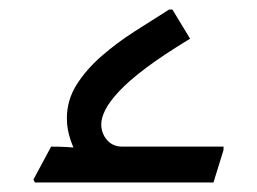

<svg xmlns="http://www.w3.org/2000/svg" viewBox="-20 -382 538 402"><path d="M152 -40Q120 -89 120 -134Q120 -172 140 -204Q160 -236 192 -264Q224 -292 261.5 -316Q299 -340 334 -362H341L378 -301Q322 -267 286 -240Q250 -213 229.5 -191Q209 -169 200.5 -152Q192 -135 192 -122Q192 -103 204 -89Q216 -75 236 -75ZM53 0 50 -6 87 -75H89Q121 -75 149 -71.5Q177 -68 177 -68L190 -75H448V-68L427 0Z"/></svg>

Font: Fustat
Style: Regular
Weight: 400
Designer: Mohamed Gaber, Khaled Hosny, Laura Garcia Mut
Foundry: Kief Type Foundry, Alif Type Foundry, Hard Type Foundry
Version: Version 1.007